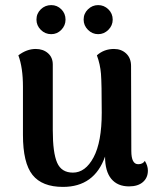

<svg xmlns="http://www.w3.org/2000/svg" viewBox="-20 -719 618 753"><path d="M181 -585Q157 -585 140 -602Q123 -619 123 -642Q123 -666 140 -682.5Q157 -699 181 -699Q204 -699 220.5 -682.5Q237 -666 237 -642Q237 -619 220.5 -602Q204 -585 181 -585ZM308 -642Q308 -666 325 -682.5Q342 -699 365 -699Q388 -699 405 -682.5Q422 -666 422 -642Q422 -619 405 -602Q388 -585 365 -585Q342 -585 325 -602Q308 -619 308 -642ZM548 -88Q560 -69 560 -50Q560 -22 540.5 -5Q521 12 486 12Q441 12 416.5 -17.5Q392 -47 392 -105Q350 14 227 14Q145 14 107.5 -33Q70 -80 70 -190V-379Q70 -454 52 -502Q85 -527 120 -527Q149 -527 168 -510.5Q187 -494 187 -466V-208Q187 -120 204 -81Q221 -42 266 -42Q315 -42 347 -102Q379 -162 379 -277Q379 -392 376 -429.5Q373 -467 360 -502Q388 -527 427 -527Q456 -527 475 -509Q494 -491 494 -460L495 -127Q495 -75 522 -75Q540 -75 548 -88Z"/></svg>

Font: Arima Koshi Semi Bold
Style: Regular
Weight: 600
Designer: Joana Correia and Natanael Gama
Foundry: NDISCOVER
Version: Version 1.019;PS 001.019;hotconv 1.0.88;makeotf.lib2.5.64775